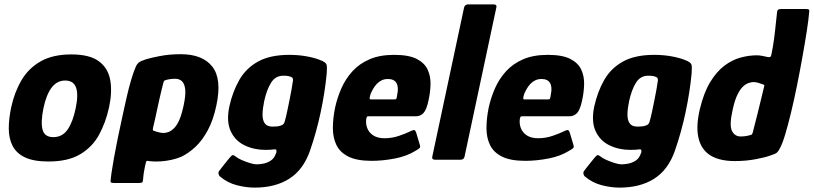

<svg xmlns="http://www.w3.org/2000/svg" viewBox="-20 -728 3708 875"><path d="M201 8Q134 8 94.5 -10.5Q55 -29 37.5 -63Q20 -97 20 -142Q20 -187 31 -239Q46 -308 78 -362.5Q110 -417 165.5 -448.5Q221 -480 305 -480Q389 -480 431 -448.5Q473 -417 482.5 -362.5Q492 -308 477 -239Q462 -170 431.5 -114Q401 -58 345.5 -25Q290 8 201 8ZM223 -103Q264 -103 288 -137.5Q312 -172 325 -235Q338 -297 326.5 -329Q315 -361 277 -361Q240 -361 215.5 -329Q191 -297 178 -235Q165 -171 174 -137Q183 -103 223 -103Z M484 96Q486 67 499.5 -9Q513 -85 541 -212Q548 -244 557.5 -286Q567 -328 578.5 -366.5Q590 -405 599 -424Q604 -436 612.5 -443Q621 -450 646 -458Q665 -464 708.5 -472.5Q752 -481 804 -481Q903 -481 947.5 -424.5Q992 -368 966 -247Q952 -181 927 -134.5Q902 -88 871 -59Q840 -30 807 -14Q786 -5 761 0.5Q736 6 711.5 7.5Q687 9 667 7Q657 6 652 5Q647 4 645 12Q643 19 640 33.5Q637 48 635 61.5Q633 75 633 79Q632 95 630 100.5Q628 106 611 106H502Q493 106 488 104.5Q483 103 484 96ZM677 -144Q676 -138 676.5 -135.5Q677 -133 681 -132Q691 -128 703.5 -125Q716 -122 726 -122Q736 -122 748 -126.5Q760 -131 773 -143.5Q786 -156 797 -181Q808 -206 817 -248Q827 -295 824 -321Q821 -347 809 -358Q797 -369 779 -369Q765 -369 752 -367Q739 -365 730 -361Q728 -360 726.5 -357Q725 -354 724 -349Q719 -329 714 -308.5Q709 -288 704.5 -267.5Q700 -247 695.5 -226Q691 -205 686.5 -184.5Q682 -164 677 -144Z M1025 -242Q1040 -310 1070.5 -363.5Q1101 -417 1156 -447.5Q1211 -478 1299 -478Q1339 -478 1376 -471.5Q1413 -465 1440 -454Q1466 -444 1468.5 -432.5Q1471 -421 1469 -394Q1461 -309 1441.5 -217Q1422 -125 1393 -42Q1363 45 1299 86Q1235 127 1140 127Q1102 127 1059 116Q1016 105 981 75Q978 72 976 64Q974 56 981 48Q985 43 993.5 32Q1002 21 1011 10Q1020 -1 1024 -6Q1035 -20 1040 -21Q1045 -22 1055 -14Q1063 -7 1081 1Q1099 9 1118.5 15Q1138 21 1149 21Q1161 21 1178.5 18Q1196 15 1212.5 5Q1229 -5 1237 -27Q1237 -28 1237.5 -29Q1238 -30 1239 -31Q1241 -38 1239.5 -43.5Q1238 -49 1228 -47Q1223 -46 1211.5 -45.5Q1200 -45 1189 -45Q1138 -45 1095 -65.5Q1052 -86 1031.5 -130Q1011 -174 1025 -242ZM1184 -267Q1177 -234 1176.5 -207.5Q1176 -181 1186.5 -166Q1197 -151 1222 -151Q1233 -151 1243.5 -152Q1254 -153 1263 -157Q1269 -159 1272.5 -163.5Q1276 -168 1278 -176Q1283 -193 1288.5 -219Q1294 -245 1299.5 -272.5Q1305 -300 1309 -322Q1313 -344 1314 -354Q1316 -359 1315 -366.5Q1314 -374 1311 -375Q1304 -379 1295.5 -381Q1287 -383 1271 -383Q1235 -383 1215 -350.5Q1195 -318 1184 -267Z M1507 -237Q1517 -283 1536 -326Q1555 -369 1586.5 -403.5Q1618 -438 1664.5 -458Q1711 -478 1776 -478Q1843 -478 1879 -459.5Q1915 -441 1929 -410.5Q1943 -380 1942 -343.5Q1941 -307 1933 -271Q1924 -228 1910 -213Q1896 -198 1875 -198H1660Q1653 -198 1652 -195.5Q1651 -193 1649 -186Q1646 -162 1654.5 -142Q1663 -122 1682.5 -110Q1702 -98 1732 -98Q1767 -98 1798.5 -109Q1830 -120 1842 -126Q1858 -134 1865.5 -135.5Q1873 -137 1878 -119L1892 -72Q1897 -58 1892.5 -53.5Q1888 -49 1874 -41Q1834 -16 1779 -5.5Q1724 5 1674 5Q1607 5 1568.5 -14Q1530 -33 1513.5 -66.5Q1497 -100 1497 -144Q1497 -188 1507 -237ZM1790 -295Q1794 -314 1793 -327.5Q1792 -341 1786.5 -350Q1781 -359 1771.5 -363.5Q1762 -368 1748 -368Q1732 -368 1719.5 -362Q1707 -356 1697.5 -346Q1688 -336 1681 -324Q1674 -312 1669 -300Q1664 -284 1664.5 -279.5Q1665 -275 1669 -275Q1696 -275 1723.5 -275Q1751 -275 1778 -275Q1785 -275 1786.5 -278.5Q1788 -282 1790 -295Z M1950 -14 2095 -694Q2099 -708 2113 -708H2228Q2246 -708 2242 -694L2097 -14Q2094 0 2078 0H1963Q1947 0 1950 -14Z M2207 -237Q2217 -283 2236 -326Q2255 -369 2286.5 -403.5Q2318 -438 2364.5 -458Q2411 -478 2476 -478Q2543 -478 2579 -459.5Q2615 -441 2629 -410.5Q2643 -380 2642 -343.5Q2641 -307 2633 -271Q2624 -228 2610 -213Q2596 -198 2575 -198H2360Q2353 -198 2352 -195.5Q2351 -193 2349 -186Q2346 -162 2354.5 -142Q2363 -122 2382.5 -110Q2402 -98 2432 -98Q2467 -98 2498.5 -109Q2530 -120 2542 -126Q2558 -134 2565.5 -135.5Q2573 -137 2578 -119L2592 -72Q2597 -58 2592.5 -53.5Q2588 -49 2574 -41Q2534 -16 2479 -5.5Q2424 5 2374 5Q2307 5 2268.5 -14Q2230 -33 2213.5 -66.5Q2197 -100 2197 -144Q2197 -188 2207 -237ZM2490 -295Q2494 -314 2493 -327.5Q2492 -341 2486.5 -350Q2481 -359 2471.5 -363.5Q2462 -368 2448 -368Q2432 -368 2419.5 -362Q2407 -356 2397.5 -346Q2388 -336 2381 -324Q2374 -312 2369 -300Q2364 -284 2364.5 -279.5Q2365 -275 2369 -275Q2396 -275 2423.5 -275Q2451 -275 2478 -275Q2485 -275 2486.5 -278.5Q2488 -282 2490 -295Z M2688 -242Q2703 -310 2733.5 -363.5Q2764 -417 2819 -447.5Q2874 -478 2962 -478Q3002 -478 3039 -471.5Q3076 -465 3103 -454Q3129 -444 3131.5 -432.5Q3134 -421 3132 -394Q3124 -309 3104.5 -217Q3085 -125 3056 -42Q3026 45 2962 86Q2898 127 2803 127Q2765 127 2722 116Q2679 105 2644 75Q2641 72 2639 64Q2637 56 2644 48Q2648 43 2656.5 32Q2665 21 2674 10Q2683 -1 2687 -6Q2698 -20 2703 -21Q2708 -22 2718 -14Q2726 -7 2744 1Q2762 9 2781.5 15Q2801 21 2812 21Q2824 21 2841.5 18Q2859 15 2875.5 5Q2892 -5 2900 -27Q2900 -28 2900.5 -29Q2901 -30 2902 -31Q2904 -38 2902.5 -43.5Q2901 -49 2891 -47Q2886 -46 2874.5 -45.5Q2863 -45 2852 -45Q2801 -45 2758 -65.5Q2715 -86 2694.5 -130Q2674 -174 2688 -242ZM2847 -267Q2840 -234 2839.5 -207.5Q2839 -181 2849.5 -166Q2860 -151 2885 -151Q2896 -151 2906.5 -152Q2917 -153 2926 -157Q2932 -159 2935.5 -163.5Q2939 -168 2941 -176Q2946 -193 2951.5 -219Q2957 -245 2962.5 -272.5Q2968 -300 2972 -322Q2976 -344 2977 -354Q2979 -359 2978 -366.5Q2977 -374 2974 -375Q2967 -379 2958.5 -381Q2950 -383 2934 -383Q2898 -383 2878 -350.5Q2858 -318 2847 -267Z M3169 -229Q3187 -305 3216 -353Q3245 -401 3280.5 -428Q3316 -455 3354.5 -465.5Q3393 -476 3430 -476Q3441 -476 3455.5 -473Q3470 -470 3479 -468Q3484 -467 3488.5 -468Q3493 -469 3495 -477Q3499 -495 3502 -513.5Q3505 -532 3507.5 -550Q3510 -568 3512 -586.5Q3514 -605 3516 -623.5Q3518 -642 3520 -660Q3521 -680 3525.5 -683.5Q3530 -687 3541 -687H3651Q3659 -687 3664 -685.5Q3669 -684 3668 -676Q3665 -639 3656.5 -584.5Q3648 -530 3636.5 -466Q3625 -402 3612 -337.5Q3599 -273 3585 -215Q3571 -157 3558 -114Q3545 -71 3534 -52Q3528 -39 3520.5 -32.5Q3513 -26 3487 -18Q3468 -11 3424 -2.5Q3380 6 3328 6Q3289 6 3258 -2.5Q3227 -11 3206 -28Q3172 -55 3162 -105Q3152 -155 3169 -229ZM3319 -228Q3303 -158 3315.5 -132Q3328 -106 3356 -106Q3365 -106 3373.5 -107Q3382 -108 3390 -110Q3398 -112 3405 -114Q3407 -116 3408.5 -118.5Q3410 -121 3411 -126Q3416 -147 3421.5 -167.5Q3427 -188 3432 -208.5Q3437 -229 3442 -249.5Q3447 -270 3452 -290.5Q3457 -311 3462 -332Q3464 -338 3463 -340Q3462 -342 3458 -343Q3448 -347 3436 -350.5Q3424 -354 3414 -354Q3404 -354 3391 -349.5Q3378 -345 3365 -332.5Q3352 -320 3340 -295Q3328 -270 3319 -228Z"/></svg>

Font: Glory ExtraBold
Style: Italic
Weight: 800
Italic angle: -12°
Version: Version 1.011